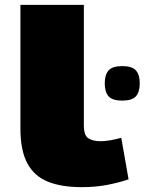

<svg xmlns="http://www.w3.org/2000/svg" viewBox="-20 -760 595 790"><path d="M325 -740V-244Q325 -203 343.5 -191Q362 -179 394 -179Q411 -179 432 -182.5Q453 -186 479 -193L509 -22Q467 -8 420 1Q373 10 316 10Q233 10 177 -12.5Q121 -35 92.5 -88Q64 -141 64 -232V-740ZM483 -346Q443 -346 427 -363.5Q411 -381 411 -417Q411 -453 427 -470.5Q443 -488 483 -488Q523 -488 539 -470.5Q555 -453 555 -417Q555 -381 539 -363.5Q523 -346 483 -346Z"/></svg>

Font: Georama ExtraExtended ExtraBold
Style: Regular
Weight: 800
Width: 8
Designer: Jean-Baptiste Levee
Foundry: Production Type
Version: Version 1.000